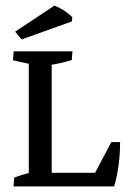

<svg xmlns="http://www.w3.org/2000/svg" viewBox="-20 -667 470 687"><path d="M83 -7.3V-476.6H165V-7.3ZM124 0V-48.8H368.7L388.7 0ZM388.7 0 308.1 -25.9 378.4 -158.7H409.7Q409.7 -74.2 388.7 0ZM239.3 -483.4 236.8 -452.1Q219.7 -446.8 198.7 -441.9Q177.7 -437 155.3 -434.1L165 -469.7V-401.4H83V-469.7L91.3 -437L26.4 -451.2L28.8 -483.4ZM28.3 0 30.8 -31.2Q56.2 -41.5 92.8 -50.3L83 -13.7V-82H165V-13.7L156.7 -46.4L221.7 -32.2L219.2 0ZM57.1 -525.9 34.2 -553.7 174.8 -647Q214.4 -630.9 238.8 -605L237.3 -590.3Z"/></svg>

Font: Markazi Text
Style: Regular
Weight: 400
Designer: Borna Izadpanah (Arabic designer), Fiona Ross (Arabic design director) and Florian Runge (Latin designer)
Foundry: Borna Izadpanah and Florian Runge
Version: Version 1.000